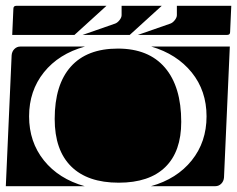

<svg xmlns="http://www.w3.org/2000/svg" viewBox="-20 -650 815 660"><path d="M0 -10 20 -460Q21 -473 29.5 -481.5Q38 -490 50 -490H272Q182 -465 131 -401.5Q80 -338 80 -250Q80 -162 131 -98.5Q182 -35 271 -10ZM499 -10Q588 -35 639 -98.5Q690 -162 690 -250Q690 -338 639 -401Q588 -464 500 -490H770L750 -40Q749 -27 740.5 -18.5Q732 -10 720 -10ZM168 -241Q168 -359 223.5 -421Q279 -483 385 -483Q491 -483 547 -417.5Q603 -352 603 -231Q603 -129 548 -75.5Q493 -22 388 -22Q281 -22 224.5 -78Q168 -134 168 -241ZM264 -530 376 -569Q384 -572 391 -581Q398 -590 398 -598V-630H536L426 -530ZM454 -530 566 -569Q574 -572 581 -581Q588 -590 588 -598V-630H775L771 -540Q771 -530 761 -530ZM22 -530 26 -620Q26 -630 36 -630H346L236 -530Z"/></svg>

Font: PrimecolorCV1
Style: Medium
Weight: 500
Designer: gluk
Foundry: gluk
Version: Version 0.672